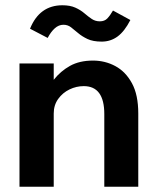

<svg xmlns="http://www.w3.org/2000/svg" viewBox="-20 -709 590 729"><path d="M54 0V-468H184V-406Q210 -439 246 -459Q282 -479 333 -479Q379 -479 418 -458Q457 -437 481 -393Q505 -349 505 -278V0H376V-276Q376 -382 298 -382Q270 -382 244 -369.5Q218 -357 201 -333.5Q184 -310 184 -278V0ZM409 -669 475 -633Q453 -590 426.5 -570.5Q400 -551 366 -551Q333 -551 312 -561Q291 -571 276.5 -583.5Q262 -596 249.5 -605.5Q237 -615 221 -615Q203 -615 188 -601.5Q173 -588 161 -565L94 -600Q130 -689 217 -689Q246 -689 266 -680Q286 -671 300.5 -658.5Q315 -646 328.5 -637Q342 -628 359 -628Q377 -628 387.5 -639Q398 -650 409 -669Z"/></svg>

Font: Inconsolata SemiExpanded ExtraBold
Style: Regular
Weight: 800
Width: 6
Monospace: yes
Designer: Raph Levien, Cyreal, Brenton Simpson
Foundry: Raph Levien, Cyreal, Google
Version: Version 3.001; ttfautohint (v1.8.2.53-6de2)